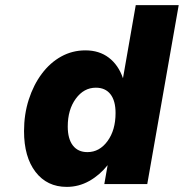

<svg xmlns="http://www.w3.org/2000/svg" viewBox="-20 -720 719 751"><path d="M679 -700 556 0H388L401 -74Q370 -35 329 -12Q288 11 241 11Q164 11 119 -47.5Q74 -106 74 -207Q74 -273 92.5 -330.5Q111 -388 143.5 -431.5Q176 -475 219.5 -499Q263 -523 314 -523Q368 -523 405.5 -494.5Q443 -466 461 -414L511 -700ZM245 -225Q245 -177 265 -151Q285 -125 322 -125Q369 -125 400.5 -168Q432 -211 432 -278Q432 -326 412 -351.5Q392 -377 355 -377Q308 -377 276.5 -334Q245 -291 245 -225Z"/></svg>

Font: Overused Grotesk ExtraBold
Style: Italic
Weight: 800
Italic angle: -10°
Version: Version 0.003